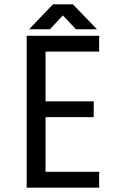

<svg xmlns="http://www.w3.org/2000/svg" viewBox="-20 -865 580 885"><path d="M210 -730H114L224 -845H316L427 -730H330L270 -794ZM437 -700V-627H190V-398H412V-325H190V-73H437V0H103V-700Z"/></svg>

Font: Share Tech Mono
Style: Regular
Weight: 400
Designer: Ralph Oliver du Carrois
Foundry: Ralph Oliver du Carrois
Version: Version 1.003